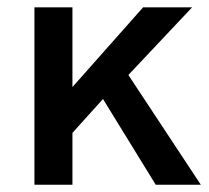

<svg xmlns="http://www.w3.org/2000/svg" viewBox="-20 -508 574 528"><path d="M74.7 0V-487.8H179.2V-268.6L373.5 -487.8H508.3L333 -301.8L532.2 0H408.2L263.2 -235.8L179.2 -142.6V0Z"/></svg>

Font: Acari Sans SemiBold
Style: Regular
Weight: 600
Designer: Alfredo Marco Pradil and Stefan Peev
Foundry: Hanken Design Co.
Version: Version 1.045;January 11, 2019;FontCreator 11.5.0.2425 64-bi